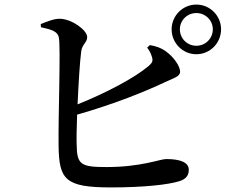

<svg xmlns="http://www.w3.org/2000/svg" viewBox="-20 -809 1040 839"><path d="M730 -681C730 -621 778 -572 838 -572C898 -572 946 -621 946 -681C946 -740 898 -789 838 -789C778 -789 730 -740 730 -681ZM766 -681C766 -720 798 -752 838 -752C878 -752 910 -720 910 -681C910 -641 878 -609 838 -609C798 -609 766 -641 766 -681ZM623 -601C629 -593 639 -578 643 -563C650 -544 646 -535 630 -521C569 -469 444 -403 319 -353C323 -444 329 -541 335 -585C339 -616 361 -623 361 -647C361 -677 294 -726 242 -727C216 -728 182 -713 158 -704L159 -690C206 -680 232 -671 237 -646C246 -608 234 -294 236 -173C238 -25 263 10 465 10C608 10 715 -2 763 -17C788 -25 805 -38 805 -67C805 -99 769 -114 706 -114C680 -114 597 -79 446 -79C333 -79 316 -89 315 -178C314 -205 315 -253 317 -308C482 -355 619 -411 701 -450C739 -468 767 -474 767 -496C767 -519 740 -560 703 -586C683 -600 663 -607 635 -612Z"/></svg>

Font: Noto Serif CJK SC SemiBold
Style: Regular
Weight: 600
Designer: Ryoko NISHIZUKA 西塚涼子 (kana & ideographs); Frank Grießhammer (Latin, Greek & Cyrillic); Wenlong ZHANG 张文龙 (bopomofo); San
Foundry: Adobe
Version: Version 2.001;hotconv 1.1.0;makeotfexe 2.6.0